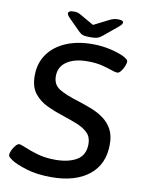

<svg xmlns="http://www.w3.org/2000/svg" viewBox="-94 -920 738 992"><g transform="rotate(10 275.0 -424.5)"><path d="M245 7Q168 7 112.5 -10.5Q57 -28 33 -44Q24 -50 17.5 -56Q11 -62 11 -70Q11 -79 18 -94Q25 -109 35 -120.5Q45 -132 53 -132Q62 -132 88.5 -120.5Q115 -109 156 -97Q197 -85 249 -85Q319 -85 362 -110.5Q405 -136 405 -195Q405 -231 383.5 -252.5Q362 -274 327 -288Q292 -302 252 -315Q208 -329 166 -348.5Q124 -368 97 -402Q70 -436 70 -495Q70 -561 104 -608.5Q138 -656 198 -681.5Q258 -707 336 -707Q390 -707 438 -695Q486 -683 510 -669Q519 -663 523.5 -659Q528 -655 528 -648Q528 -639 521.5 -623.5Q515 -608 505.5 -596Q496 -584 487 -584Q477 -584 456 -591.5Q435 -599 403 -607Q371 -615 326 -615Q259 -615 218.5 -588Q178 -561 178 -511Q178 -466 214 -444.5Q250 -423 317 -403Q351 -392 386 -378.5Q421 -365 450 -344Q479 -323 496.5 -291.5Q514 -260 514 -212Q514 -107 442 -50Q370 7 245 7ZM443 -856Q472 -856 472 -844Q472 -834 452 -818L378 -757Q366 -747 354 -743.5Q342 -740 317 -740Q292 -740 280.5 -743.5Q269 -747 259 -757L198 -818Q189 -827 186 -832.5Q183 -838 183 -842Q183 -848 189.5 -852Q196 -856 212 -856Q223 -856 231.5 -854Q240 -852 251 -845L321 -805L400 -845Q412 -851 422 -853.5Q432 -856 443 -856Z"/></g></svg>

Font: Asap Semi Expanded Semi Expanded Medium
Style: Italic
Weight: 500
Width: 6
Italic angle: -6°
Designer: Pablo Cosgaya
Foundry: Omnibus-Type
Version: Version 3.001; ttfautohint (v1.8.4.7-5d5b)